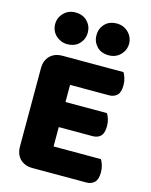

<svg xmlns="http://www.w3.org/2000/svg" viewBox="-125 -923 791 1006"><g transform="rotate(15 270.5 -420.0)"><path d="M58 -513Q58 -556 83 -581Q108 -606 151 -606H481Q488 -595 493.5 -577Q499 -559 499 -539Q499 -501 482.5 -485Q466 -469 439 -469H228V-376H453Q460 -365 465.5 -347.5Q471 -330 471 -310Q471 -272 455 -256Q439 -240 412 -240H228V-135H485Q492 -124 497.5 -106Q503 -88 503 -68Q503 -30 486.5 -13.5Q470 3 443 3H151Q108 3 83 -22Q58 -47 58 -90ZM70 -757Q70 -792 95 -817.5Q120 -843 157 -843Q199 -843 223 -817.5Q247 -792 247 -757Q247 -722 223 -696.5Q199 -671 157 -671Q139 -671 123 -678Q107 -685 95 -696.5Q83 -708 76.5 -723.5Q70 -739 70 -757ZM294 -757Q294 -792 317.5 -817.5Q341 -843 383 -843Q402 -843 418 -836Q434 -829 446 -817Q458 -805 464.5 -789.5Q471 -774 471 -757Q471 -722 446 -696.5Q421 -671 383 -671Q341 -671 317.5 -696.5Q294 -722 294 -757Z"/></g></svg>

Font: Baloo Bhai
Style: Regular
Weight: 400
Designer: Supriya Tembe, Noopur Datye and Ek Type
Foundry: Ek Type
Version: Version 1.443;PS 1.000;hotconv 16.6.51;makeotf.lib2.5.65220;